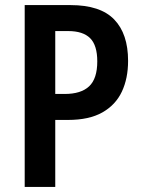

<svg xmlns="http://www.w3.org/2000/svg" viewBox="-20 -734 559 754"><path d="M257 -714Q374 -714 428.5 -657.5Q483 -601 483 -495Q483 -426 458.5 -374Q434 -322 382 -292.5Q330 -263 247 -263H197V0H77V-714ZM248 -612H197V-365H234Q298 -365 330 -395Q362 -425 362 -493Q362 -556 334 -584Q306 -612 248 -612Z"/></svg>

Font: Noto Sans Malayalam Condensed SemiBold
Style: Regular
Weight: 600
Width: 3
Designer: Jelle Bosma - Monotype Design Team
Foundry: Monotype Imaging Inc.
Version: Version 2.104; ttfautohint (v1.8.4.7-5d5b)